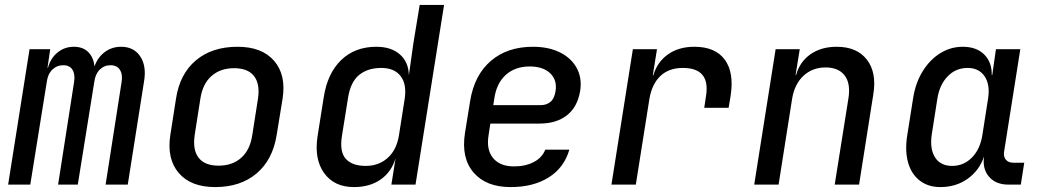

<svg xmlns="http://www.w3.org/2000/svg" viewBox="-20 -750 4240 780"><path d="M13 0 100 -550H184L173 -475H175Q185 -513 213.5 -536.5Q242 -560 280 -560Q317 -560 338.5 -538.5Q360 -517 364 -480Q376 -516 405 -538Q434 -560 472 -560Q524 -560 550 -520.5Q576 -481 565 -418L499 0H409L474 -417Q479 -448 467 -466.5Q455 -485 429 -485Q403 -485 385 -467Q367 -449 363 -417L296 0H216L281 -417Q286 -448 274.5 -466.5Q263 -485 237 -485Q211 -485 192.5 -467Q174 -449 170 -417L103 0Z M854 10Q755 10 706 -47.5Q657 -105 672 -202L695 -349Q710 -449 775.5 -504.5Q841 -560 945 -560Q1044 -560 1093.5 -503Q1143 -446 1128 -349L1104 -202Q1088 -101 1022.5 -45.5Q957 10 854 10ZM868 -77Q924 -77 960 -109Q996 -141 1005 -202L1028 -349Q1037 -409 1012 -441Q987 -473 931 -473Q875 -473 839 -441Q803 -409 794 -349L771 -202Q762 -141 787 -109Q812 -77 868 -77Z M1418 10Q1338 10 1297 -46.5Q1256 -103 1270 -196L1295 -354Q1310 -452 1366 -506Q1422 -560 1509 -560Q1569 -560 1604.5 -529Q1640 -498 1641 -444L1659 -572L1685 -730H1784L1668 0H1570L1587 -107Q1570 -51 1526 -20.5Q1482 10 1418 10ZM1466 -76Q1519 -76 1555.5 -109Q1592 -142 1601 -202L1624 -348Q1633 -408 1607.5 -441Q1582 -474 1529 -474Q1474 -474 1439 -445.5Q1404 -417 1394 -353L1369 -197Q1359 -133 1385 -104.5Q1411 -76 1466 -76Z M2054 10Q1955 10 1904 -49Q1853 -108 1869 -210L1890 -340Q1907 -445 1974 -502.5Q2041 -560 2145 -560Q2209 -560 2255 -537Q2301 -514 2323 -473.5Q2345 -433 2337 -381Q2326 -315 2283 -281.5Q2240 -248 2172 -248H1972L1965 -202Q1955 -142 1983 -108Q2011 -74 2068 -74Q2115 -74 2149 -92Q2183 -110 2195 -142H2293Q2272 -69 2209.5 -29.5Q2147 10 2054 10ZM1984 -323H2178Q2200 -323 2216 -336Q2232 -349 2237 -380Q2244 -425 2215 -452.5Q2186 -480 2132 -480Q2073 -480 2035 -446Q1997 -412 1988 -349Z M2464 0 2551 -550H2649L2632 -444H2634Q2650 -498 2693.5 -529Q2737 -560 2801 -560Q2886 -560 2924.5 -507.5Q2963 -455 2948 -360L2940 -312H2841L2848 -359Q2867 -474 2754 -474Q2697 -474 2662.5 -441Q2628 -408 2618 -347L2563 0Z M3044 0 3131 -550H3229L3212 -445H3214Q3229 -499 3272.5 -529.5Q3316 -560 3379 -560Q3461 -560 3501.5 -508Q3542 -456 3528 -368L3470 0H3371L3427 -352Q3436 -412 3411 -444Q3386 -476 3334 -476Q3281 -476 3244.5 -442.5Q3208 -409 3198 -349L3143 0Z M3800 10Q3751 10 3717 -16Q3683 -42 3669.5 -88.5Q3656 -135 3665 -196L3690 -354Q3700 -415 3729 -461.5Q3758 -508 3800 -534Q3842 -560 3891 -560Q3947 -560 3978.5 -528.5Q4010 -497 4009 -445H4011L4026 -550H4125L4059 -133Q4056 -113 4066.5 -101Q4077 -89 4096 -89H4141L4127 0H4077Q4025 0 3997.5 -32.5Q3970 -65 3978 -115Q3959 -58 3911.5 -24Q3864 10 3800 10ZM3848 -76Q3895 -76 3928.5 -110Q3962 -144 3971 -202L3994 -349Q4003 -406 3980 -440Q3957 -474 3911 -474Q3863 -474 3830 -440Q3797 -406 3788 -349L3765 -202Q3757 -144 3779 -110Q3801 -76 3848 -76Z"/></svg>

Font: JetBrains Mono NL Medium
Style: Italic
Weight: 500
Italic angle: -9°
Monospace: yes
Designer: Philipp Nurullin, Konstantin Bulenkov
Foundry: JetBrains
Version: Version 2.305; ttfautohint (v1.8.4.7-5d5b)